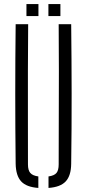

<svg xmlns="http://www.w3.org/2000/svg" viewBox="-20 -919 427 944"><path d="M57 -114Q55 -287.5 55 -457Q55 -626.5 57 -800H118.5Q117.5 -684.5 117.2 -570Q117 -455.5 117.2 -341Q117.5 -226.5 117.5 -110.5Q117.5 -82 128.8 -68.8Q140 -55.5 168.5 -51.5V5Q110 1 84 -27.2Q58 -55.5 57 -114ZM218.5 5V-51.5Q247 -55.5 257.8 -68.8Q268.5 -82 268.5 -110.5Q268.5 -226.5 269 -341Q269.5 -455.5 269.5 -570Q269.5 -684.5 268.5 -800H330Q332 -626.5 332.2 -457Q332.5 -287.5 330 -114Q329.5 -55.5 303.2 -27.2Q277 1 218.5 5ZM218 -840V-899H277V-840ZM110 -840V-899H169V-840Z"/></svg>

Font: Big Shoulders Stencil Text Thin Light
Style: Regular
Weight: 300
Version: Version 2.001